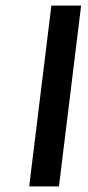

<svg xmlns="http://www.w3.org/2000/svg" viewBox="-20 -669 312 684"><path d="M190 -5 269 -649H163L84 -5Z"/></svg>

Font: Falling Sky
Style: LightObl
Weight: 400
Designer: Paul D. Hunt
Foundry: Adobe Systems Incorporated
Version: Version 1.02